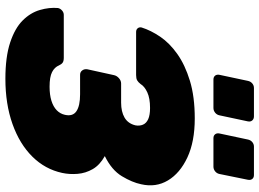

<svg xmlns="http://www.w3.org/2000/svg" viewBox="-148 -828 985 730"><g transform="rotate(90 345.0 -462.5)"><path d="M279 10Q196 10 141.5 -8Q87 -26 57.5 -55.5Q28 -85 17.5 -121Q7 -157 10 -190Q12 -199 19.5 -205.5Q27 -212 36 -212H199Q212 -212 218 -207.5Q224 -203 228 -194Q235 -177 253.5 -167.5Q272 -158 309 -158Q340 -158 362.5 -165Q385 -172 398.5 -185Q412 -198 416 -216Q423 -246 402.5 -260Q382 -274 338 -274H264Q253 -274 247 -282.5Q241 -291 243 -302L265 -402Q267 -413 276.5 -421.5Q286 -430 297 -430H370Q404 -430 426.5 -443Q449 -456 456 -484Q459 -500 453.5 -513Q448 -526 432.5 -533Q417 -540 390 -540Q353 -540 330.5 -529.5Q308 -519 299 -504Q292 -495 285 -491Q278 -487 265 -487H101Q92 -487 87 -493Q82 -499 84 -508Q95 -543 119 -578.5Q143 -614 184.5 -643.5Q226 -673 286.5 -691.5Q347 -710 430 -710Q518 -710 578 -682Q638 -654 665.5 -608Q693 -562 680 -506Q673 -472 649.5 -433Q626 -394 573 -368Q607 -349 622.5 -322Q638 -295 640.5 -264.5Q643 -234 637 -206Q623 -141 575 -92.5Q527 -44 451 -17Q375 10 279 10ZM505 -781Q495 -781 490 -787.5Q485 -794 487 -804L510 -912Q512 -922 519.5 -928.5Q527 -935 537 -935H645Q655 -935 660 -928.5Q665 -922 663 -912L641 -804Q639 -794 631 -787.5Q623 -781 613 -781ZM282 -781Q272 -781 267 -787.5Q262 -794 264 -804L287 -912Q289 -922 296.5 -928.5Q304 -935 314 -935H422Q432 -935 437.5 -928.5Q443 -922 441 -912L418 -804Q416 -794 408 -787.5Q400 -781 390 -781Z"/></g></svg>

Font: Rubik ExtraBold
Style: Italic
Weight: 800
Italic angle: -12°
Designer: Hubert and Fischer
Foundry: Hubert and Fischer
Version: Version 2.300;gftools[0.9.30]